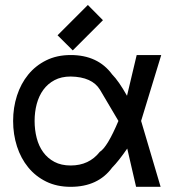

<svg xmlns="http://www.w3.org/2000/svg" viewBox="-20 -741 692 764"><path d="M621.6 -522 541.5 -259.8 619.1 2.4H521.5L486.3 -149.9Q451.2 -99.1 426.3 -74.2Q370.1 2.4 261.2 2.4Q206.5 2.4 164.1 -18.3Q121.6 -39.1 92.3 -75Q63 -110.8 47.6 -158.4Q32.2 -206.1 32.2 -259.8Q32.2 -313 47.6 -360.6Q63 -408.2 92.3 -444.1Q121.6 -480 164.1 -501Q206.5 -522 261.2 -522Q369.6 -522 426.3 -444.8Q452.1 -418.9 485.4 -359.9L523.9 -522ZM261.2 -82.5Q334.5 -82.5 377 -136.7Q407.2 -155.3 451.2 -259.8L377.9 -383.8Q346.7 -435.1 261.2 -436.5Q224.1 -436.5 197 -422.1Q169.9 -407.7 152.3 -383.5Q134.8 -359.4 126.2 -327.4Q117.7 -295.4 117.7 -259.8Q117.7 -224.1 126 -191.9Q134.3 -159.7 151.9 -135.5Q169.4 -111.3 196.5 -96.9Q223.6 -82.5 261.2 -82.5ZM209 -600.6 329.6 -721.2 389.6 -660.6 269.5 -540.5Z"/></svg>

Font: Proletarsk
Style: Regular
Weight: 400
Designer: Peter Wiegel, original typeface by Carl Albert Fahrenwaldt 1901
Foundry: Peter Wiegel
Version: Version 1.000 2010 initial release